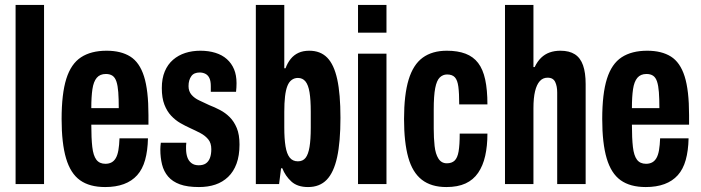

<svg xmlns="http://www.w3.org/2000/svg" viewBox="-20 -744 2833 776"><path d="M43 0V-724H158V0Z M405 12Q342 12 303.5 -15.5Q265 -43 247 -104Q229 -165 229 -263Q229 -365 248 -425.5Q267 -486 307.5 -512.5Q348 -539 411 -539Q469 -539 506.5 -515.5Q544 -492 562 -435.5Q580 -379 580 -279V-240H349Q349 -185 353 -150Q357 -115 369.5 -98.5Q382 -82 406 -82Q420 -82 430.5 -87.5Q441 -93 448 -105Q455 -117 458.5 -137Q462 -157 463 -185H578Q577 -135 566.5 -97.5Q556 -60 534.5 -36Q513 -12 480.5 0Q448 12 405 12ZM349 -307H460Q460 -345 458 -371.5Q456 -398 450.5 -414.5Q445 -431 434.5 -438Q424 -445 408 -445Q384 -445 371 -429.5Q358 -414 353.5 -383.5Q349 -353 349 -307Z M784 12Q737 12 707 1Q677 -10 659.5 -30.5Q642 -51 635 -79Q628 -107 628 -140Q628 -145 628.5 -152.5Q629 -160 630 -167H733Q732 -160 732 -154.5Q732 -149 732 -143Q732 -124 737 -109Q742 -94 753.5 -85Q765 -76 783 -76Q801 -76 812 -83.5Q823 -91 828.5 -105.5Q834 -120 834 -141Q834 -166 821.5 -181Q809 -196 790 -206Q771 -216 749 -226Q729 -235 709 -246.5Q689 -258 672 -276Q655 -294 644.5 -321Q634 -348 634 -388Q634 -427 646 -455.5Q658 -484 679.5 -502.5Q701 -521 729 -530Q757 -539 790 -539Q823 -539 850.5 -530.5Q878 -522 897 -505Q916 -488 926 -464Q936 -440 936 -408Q936 -400 935.5 -390.5Q935 -381 934 -373H832V-396Q832 -416 826.5 -428Q821 -440 810.5 -445.5Q800 -451 787 -451Q776 -451 767.5 -447.5Q759 -444 753.5 -436.5Q748 -429 745 -419Q742 -409 742 -396Q742 -375 754 -361Q766 -347 785.5 -338Q805 -329 826 -319Q847 -311 869 -299.5Q891 -288 908.5 -270.5Q926 -253 937 -226.5Q948 -200 948 -160Q948 -115 936 -82.5Q924 -50 902 -29Q880 -8 850.5 2Q821 12 784 12Z M1225 12Q1182 12 1157.5 -10.5Q1133 -33 1121 -64H1116L1108 0H1014V-724H1129V-468H1134Q1142 -490 1155 -506Q1168 -522 1186.5 -530.5Q1205 -539 1230 -539Q1275 -539 1302.5 -511Q1330 -483 1343 -423.5Q1356 -364 1356 -268Q1356 -170 1342.5 -108.5Q1329 -47 1300.5 -17.5Q1272 12 1225 12ZM1184 -92Q1204 -92 1215 -106Q1226 -120 1231 -150Q1236 -180 1236 -228V-292Q1236 -341 1231 -371Q1226 -401 1214.5 -415Q1203 -429 1184 -429Q1170 -429 1159 -421Q1148 -413 1141.5 -396.5Q1135 -380 1132 -354Q1129 -328 1129 -292V-228Q1129 -183 1134 -152.5Q1139 -122 1151 -107Q1163 -92 1184 -92Z M1427 -612V-724H1542V-612ZM1427 0V-527H1542V0Z M1784 12Q1723 12 1685 -17.5Q1647 -47 1630 -108Q1613 -169 1613 -263Q1613 -361 1631.5 -422Q1650 -483 1688.5 -511Q1727 -539 1786 -539Q1830 -539 1861.5 -527Q1893 -515 1912.5 -489.5Q1932 -464 1941 -422.5Q1950 -381 1950 -322H1836Q1836 -367 1832.5 -393.5Q1829 -420 1818.5 -431.5Q1808 -443 1787 -443Q1770 -443 1757.5 -431Q1745 -419 1739 -388Q1733 -357 1733 -301V-224Q1733 -186 1736.5 -154Q1740 -122 1752 -103Q1764 -84 1786 -84Q1806 -84 1817.5 -95Q1829 -106 1833.5 -132Q1838 -158 1838 -204H1950Q1950 -154 1941 -114Q1932 -74 1912.5 -45.5Q1893 -17 1861.5 -2.5Q1830 12 1784 12Z M2021 0V-724H2136V-473H2141Q2152 -496 2167 -510.5Q2182 -525 2201.5 -532Q2221 -539 2245 -539Q2281 -539 2303.5 -524.5Q2326 -510 2336.5 -480Q2347 -450 2347 -404V0H2232V-370Q2232 -383 2230 -393.5Q2228 -404 2224 -412.5Q2220 -421 2212.5 -425.5Q2205 -430 2193 -430Q2174 -430 2161.5 -416Q2149 -402 2142.5 -375Q2136 -348 2136 -307V0Z M2590 12Q2527 12 2488.5 -15.5Q2450 -43 2432 -104Q2414 -165 2414 -263Q2414 -365 2433 -425.5Q2452 -486 2492.5 -512.5Q2533 -539 2596 -539Q2654 -539 2691.5 -515.5Q2729 -492 2747 -435.5Q2765 -379 2765 -279V-240H2534Q2534 -185 2538 -150Q2542 -115 2554.5 -98.5Q2567 -82 2591 -82Q2605 -82 2615.5 -87.5Q2626 -93 2633 -105Q2640 -117 2643.5 -137Q2647 -157 2648 -185H2763Q2762 -135 2751.5 -97.5Q2741 -60 2719.5 -36Q2698 -12 2665.5 0Q2633 12 2590 12ZM2534 -307H2645Q2645 -345 2643 -371.5Q2641 -398 2635.5 -414.5Q2630 -431 2619.5 -438Q2609 -445 2593 -445Q2569 -445 2556 -429.5Q2543 -414 2538.5 -383.5Q2534 -353 2534 -307Z"/></svg>

Font: Archivo ExtraCondensed
Style: Bold
Weight: 700
Width: 2
Designer: Hector Gatti
Foundry: Omnibus-Type
Version: Version 2.001